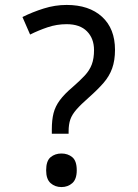

<svg xmlns="http://www.w3.org/2000/svg" viewBox="-20 -744 558 778"><path d="M190 -202V-220Q190 -258 197 -285.5Q204 -313 222.5 -338Q241 -363 273 -390Q304 -417 323.5 -438Q343 -459 352 -483Q361 -507 361 -541Q361 -588 332.5 -617Q304 -646 250 -646Q210 -646 173 -633.5Q136 -621 102 -604L71 -675Q111 -695 157 -709.5Q203 -724 250 -724Q341 -724 393.5 -676Q446 -628 446 -542Q446 -499 434.5 -467Q423 -435 399.5 -408Q376 -381 341 -350Q308 -321 290 -300.5Q272 -280 265 -260Q258 -240 258 -211V-202ZM229 14Q203 14 185 -2Q167 -18 167 -54Q167 -92 185 -107Q203 -122 229 -122Q255 -122 273 -107Q291 -92 291 -54Q291 -18 273 -2Q255 14 229 14Z"/></svg>

Font: usinhala25
Style: Book
Weight: 400
Designer: Jelle Bosma - Monotype Design Team
Foundry: Monotype Imaging Inc.
Version: Version 2.003